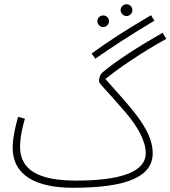

<svg xmlns="http://www.w3.org/2000/svg" viewBox="-20 -868 807 909"><path d="M579 -792C594 -792 607 -805 607 -820C607 -835 594 -848 579 -848C564 -848 551 -835 551 -820C551 -805 564 -792 579 -792ZM431 -590C506 -642 587 -696 711 -770L695 -796C572 -724 490 -670 414 -615ZM469 -740C484 -740 496 -753 496 -768C496 -783 484 -795 469 -795C453 -795 441 -783 441 -768C441 -753 453 -740 469 -740ZM325 21C583 21 703 -32 703 -143C703 -259 588 -369 479 -494C543 -546 650 -619 767 -684L750 -713C634 -647 526 -577 465 -525C455 -516 449 -503 449 -483C449 -471 478 -449 576 -334C629 -272 670 -202 670 -143C670 -52 546 -13 340 -13C163 -13 75 -63 75 -173C75 -218 87 -270 98 -306L66 -315C53 -272 40 -214 40 -168C40 -38 151 21 325 21Z"/></svg>

Font: Noto Sans Arabic UI Cn XLt
Style: Regular
Weight: 200
Width: 3
Designer: Monotype Design Team, Nadine Chahine and Nizar Qandah
Foundry: Monotype Imaging Inc.
Version: Version 2.010